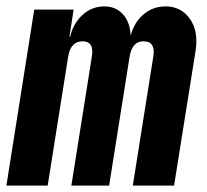

<svg xmlns="http://www.w3.org/2000/svg" viewBox="-26 -580 646 600"><path d="M-6 0 81 -550H204L191 -465H193Q203 -507 232 -533.5Q261 -560 300 -560Q336 -560 358.5 -535Q381 -510 382 -468Q393 -510 422.5 -535Q452 -560 491 -560Q540 -560 567.5 -521Q595 -482 585 -420L518 0H389L453 -403Q461 -451 422 -451Q387 -451 379 -403L315 0H197L261 -403Q269 -451 232 -451Q195 -451 187 -403L123 0Z"/></svg>

Font: JetBrains Mono ExtraBold
Style: Italic
Weight: 800
Italic angle: -9°
Monospace: yes
Designer: Philipp Nurullin, Konstantin Bulenkov
Foundry: JetBrains
Version: Version 2.305; ttfautohint (v1.8.4.7-5d5b)